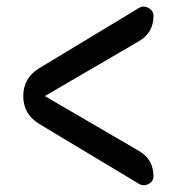

<svg xmlns="http://www.w3.org/2000/svg" viewBox="-20 -588 540 576"><path d="M96.7 -216.8Q49.8 -246.1 49.8 -299.8Q49.8 -353.5 96.7 -382.8L397.5 -564.5Q411.1 -572.3 425.8 -564Q440.4 -555.7 440.4 -540Q440.4 -490.2 397.5 -464.8L116.2 -300.8Q115.2 -300.8 115.2 -299.8Q115.2 -298.8 116.2 -298.8L397.5 -134.8Q440.4 -109.4 440.4 -59.6Q440.4 -43.9 425.8 -36.1Q411.1 -28.3 397.5 -36.1Z"/></svg>

Font: Rounded Mgen+ 1mn medium
Style: Regular
Weight: 500
Designer: [Source Han Sans]
Ryoko NISHIZUKA  (kana & ideographs); Paul D. Hunt (Latin, Greek & Cyrillic); Wenlong ZHANG  (bopomofo
Version: Version 1.059.20150602